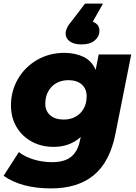

<svg xmlns="http://www.w3.org/2000/svg" viewBox="-32 -845 757 1068"><path d="M517 -542H698L610 -100C589 5 549 81 489 130C429 179 350 203 252 203C143 203 55 180 -12 133L73 1C95 18 122 32 155 42C188 52 222 57 257 57C304 57 340 47 365 26C389 6 405 -24 413 -65L417 -83C376 -46 326 -28 266 -28C223 -28 183 -37 147 -56C111 -75 82 -102 61 -137C40 -172 29 -212 29 -259C29 -312 42 -361 68 -406C94 -451 130 -486 175 -512C220 -538 271 -551 326 -551C367 -551 403 -543 434 -528C464 -513 486 -489 500 -456ZM322 -180C360 -180 391 -192 415 -216C438 -240 450 -271 450 -310C450 -337 441 -358 423 -375C405 -391 380 -399 349 -399C311 -399 280 -387 256 -363C232 -338 220 -307 220 -268C220 -241 229 -220 247 -204C265 -188 290 -180 322 -180ZM484 -724C509 -715 521 -698 521 -675C521 -652 512 -634 495 -620C478 -605 453 -598 421 -598C392 -598 371 -604 356 -615C341 -626 333 -640 333 -658C333 -669 336 -681 342 -692C347 -703 358 -718 374 -737L441 -825H541Z"/></svg>

Font: My Font
Style: Italic
Weight: 500
Designer: Julieta Ulanovsky
Foundry: Julieta Ulanovsky
Version: ""